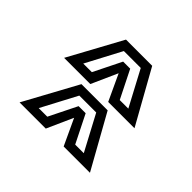

<svg xmlns="http://www.w3.org/2000/svg" viewBox="-80 -685 759 759"><g transform="rotate(-45 300.0 -305.0)"><path d="M68.5 -108V-255L178 -306L68.5 -355V-501.5L292.5 -379.5V-233ZM106 -180 254.5 -259V-353.5L106 -432V-384L223 -326V-286.5L106 -228ZM317.5 -108V-255L427 -306L317.5 -355V-501.5L541.5 -379.5V-233ZM355 -180 503.5 -259V-353.5L355 -432V-384L472 -326V-286.5L355 -228Z"/></g></svg>

Font: Tourney Thin Medium
Style: Regular
Weight: 500
Version: Version 1.015